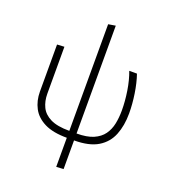

<svg xmlns="http://www.w3.org/2000/svg" viewBox="-161 -836 1014 1148"><g transform="rotate(20 346.0 -262.5)"><path d="M330.5 194.5V9.5Q242 9.5 188 -17.5Q134 -44.5 109.5 -90.8Q85 -137 85 -195.5V-494.5L131 -497V-198.5Q131 -151.5 148.8 -114.5Q166.5 -77.5 209.8 -56Q253 -34.5 330.5 -34.5V-713L376.5 -720.5V-34.5Q442 -34.5 482.8 -52.2Q523.5 -70 545.5 -100.5Q567.5 -131 575.8 -171Q584 -211 584 -256Q584 -315 574 -379Q564 -443 544.5 -494.5H593.5Q611.5 -442.5 621.2 -378Q631 -313.5 631 -254.5Q631 -177 607.2 -117.5Q583.5 -58 528 -24.2Q472.5 9.5 376.5 9.5V192Z"/></g></svg>

Font: Heraclito ExtraLight
Style: Regular
Weight: 200
Designer: Kostas Bartsokas (font) & Cristiano Sobral (main changes)
Foundry: Kostas Bartsokas (font) & Cristiano Sobral (main changes)
Version: Version 1.00;July 8, 2020;FontCreator 13.0.0.2655 64-bit